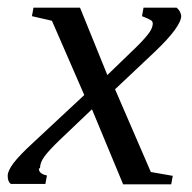

<svg xmlns="http://www.w3.org/2000/svg" viewBox="-35 -478 498 499"><path d="M69 -41 66 -40Q66 -26 87 -22L83 0H-7Q-15 -6 -15 -21Q-15 -34 0 -54Q16 -75 51 -107L184 -231L100 -424L48 -436L52 -458H173L244 -283L304 -341Q334 -369 349 -388Q362 -404 362 -417Q362 -422 358 -425Q352 -429 334 -436L338 -458H424Q434 -450 436 -437Q436 -409 368 -344L264 -246L357 -31L414 -21L410 1H285L204 -194L120 -114Q93 -88 81 -72Q69 -56 69 -41Z"/></svg>

Font: Libra Serif Modern
Style: Italic
Weight: 400
Italic angle: -12°
Designer: Stefan Peev, Context Ltd
Foundry: Stefan Peev, Context Ltd
Version: Version 1.000